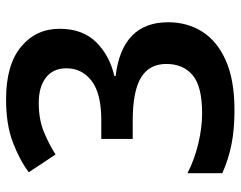

<svg xmlns="http://www.w3.org/2000/svg" viewBox="-98 -666 774 617"><g transform="rotate(-90 288.5 -357.0)"><path d="M505 -552Q505 -478 462 -434.5Q419 -391 353 -376V-372Q526 -351 526 -203Q526 -142 496 -94Q466 -46 403.5 -18Q341 10 243 10Q182 10 134 0.5Q86 -9 41 -29V-141Q86 -118 137 -106Q188 -94 233 -94Q320 -94 356 -124.5Q392 -155 392 -209Q392 -264 348 -290.5Q304 -317 210 -317H151V-418H211Q297 -418 337.5 -449Q378 -480 378 -530Q378 -573 348 -596Q318 -619 267 -619Q213 -619 172.5 -602Q132 -585 101 -565L44 -651Q84 -681 141 -702.5Q198 -724 278 -724Q389 -724 447 -676Q505 -628 505 -552Z"/></g></svg>

Font: Noto Sans Lao UI SemBd
Style: Regular
Weight: 600
Designer: Monotype Design Team
Foundry: Monotype Imaging Inc.
Version: Version 2.000; ttfautohint (v1.8.4.7-5d5b)